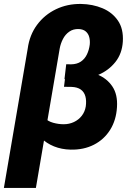

<svg xmlns="http://www.w3.org/2000/svg" viewBox="-42 -741 651 964"><path d="M289.6 -388.2 342.8 -387.7Q399.9 -386.2 447.5 -366.7Q495.1 -347.2 522.2 -306.9Q549.3 -266.6 545.4 -203.6Q541.5 -137.7 511 -89.1Q480.5 -40.5 429.4 -14.4Q378.4 11.7 312.5 10.3Q267.1 9.3 229 -6.1Q190.9 -21.5 163.1 -49.3Q135.3 -77.1 120.6 -115Q106 -152.8 107.4 -198.7L165 -198.2Q163.6 -167.5 181.2 -149.7Q198.7 -131.8 225.3 -124.5Q252 -117.2 277.8 -117.2Q305.2 -117.2 328.9 -128.2Q352.5 -139.2 368.4 -159.4Q384.3 -179.7 388.7 -207Q392.6 -235.8 386.7 -257.3Q380.9 -278.8 363.8 -291.3Q346.7 -303.7 316.9 -304.7L279.3 -305.2ZM364.7 -721.2Q423.3 -720.2 472.4 -699.7Q521.5 -679.2 550 -637.7Q578.6 -596.2 574.7 -531.7Q570.8 -471.7 537.4 -429.7Q503.9 -387.7 452.9 -365.7Q401.9 -343.8 345.7 -343.8H281.7L290.5 -418.5L314.9 -418Q344.7 -418.5 364.3 -431.9Q383.8 -445.3 394.5 -467.8Q405.3 -490.2 408.7 -517.6Q410.6 -537.6 406 -554.9Q401.4 -572.3 388.4 -583.3Q375.5 -594.2 353.5 -595.2Q325.7 -596.2 305.7 -582Q285.6 -567.9 273.9 -544.9Q262.2 -522 257.8 -497.6L138.2 202.6H-22.5L97.2 -497.1Q106.4 -565.4 144 -616.2Q181.6 -667 239 -694.6Q296.4 -722.2 364.7 -721.2Z"/></svg>

Font: Roboto Black
Style: Italic
Weight: 900
Italic angle: -12°
Designer: Christian Robertson
Foundry: Google
Version: Version 3.0; 2020